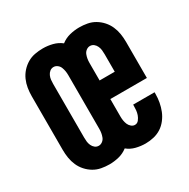

<svg xmlns="http://www.w3.org/2000/svg" viewBox="-128 -644 756 769"><g transform="rotate(-30 250.0 -260.0)"><path d="M166 8Q147 8 128.5 4.5Q110 1 94 -8.5Q78 -18 65.5 -32Q53 -46 45.5 -63Q38 -80 35 -98.5Q32 -117 32 -136V-384Q32 -403 35 -421.5Q38 -440 45.5 -457Q53 -474 65.5 -488Q78 -502 94 -511.5Q110 -521 128.5 -524.5Q147 -528 166 -528Q188 -528 210 -522.5Q232 -517 250 -503Q268 -517 290 -522.5Q312 -528 334 -528Q353 -528 371.5 -524.5Q390 -521 406 -511.5Q422 -502 434.5 -488Q447 -474 454.5 -457Q462 -440 465 -421.5Q468 -403 468 -384V-217H299V-136Q299 -126 300.5 -117Q302 -108 305.5 -99.5Q309 -91 316.5 -84.5Q324 -78 333 -78Q344 -78 351 -87Q358 -96 361.5 -106Q365 -116 366 -126.5Q367 -137 367 -148V-152H466V-144Q466 -125 462.5 -106Q459 -87 452 -69.5Q445 -52 433 -36.5Q421 -21 405.5 -11Q390 -1 371 3.5Q352 8 333 8Q311 8 289 2.5Q267 -3 250 -17Q232 -3 210 2.5Q188 8 166 8ZM299 -303H369V-384Q369 -394 368 -403Q367 -412 363 -421Q359 -430 351.5 -436Q344 -442 334 -442Q325 -442 317 -436Q309 -430 305.5 -421Q302 -412 300.5 -403Q299 -394 299 -384ZM166 -78Q175 -78 183 -84Q191 -90 194.5 -99Q198 -108 199.5 -117Q201 -126 201 -136V-384Q201 -394 199.5 -403Q198 -412 194.5 -421Q191 -430 183 -436Q175 -442 166 -442Q156 -442 148.5 -436Q141 -430 137 -421Q133 -412 132 -403Q131 -394 131 -384V-136Q131 -126 132 -117Q133 -108 137 -99Q141 -90 148.5 -84Q156 -78 166 -78Z"/></g></svg>

Font: Iosevka Term Semibold
Style: Regular
Weight: 600
Monospace: yes
Designer: Belleve Invis
Foundry: Belleve Invis
Version: Version 31.4.0